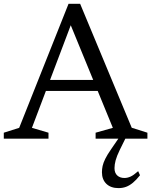

<svg xmlns="http://www.w3.org/2000/svg" viewBox="-20 -712 778 986"><path d="M190.5 -245V-301.5H530.5V-245ZM656.5 -56 737 -30.5V0H471V-30.5L559.5 -55.5L327.5 -621H358L144 -55.5L229 -30.5V0H-0.5V-30.5L78.5 -55.5L332 -692.5H391.5ZM595.5 57Q579.5 90 573.8 111.5Q568 133 568 151.5Q568 176 582 189Q596 202 619 202Q634.5 202 650.2 195Q666 188 689.5 167L699 188Q680 212 662.5 226.5Q645 241 627.2 247.5Q609.5 254 588.5 254Q549 254 526.2 232Q503.5 210 503.5 172.5Q503.5 156.5 507 140.2Q510.5 124 520.8 103.2Q531 82.5 550.5 54.5L603.5 -23H635Z"/></svg>

Font: Newsreader
Style: Regular
Weight: 400
Designer: Hugues Gentile
Foundry: Production Type
Version: Version 1.003